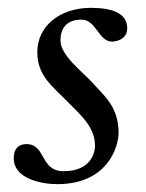

<svg xmlns="http://www.w3.org/2000/svg" viewBox="-20 -457 373 489"><path d="M15 -54C15 -1 87 12 126 12C254 12 282 -83 282 -119C282 -186 244 -214 213 -249C189 -275 134 -316 134 -354C134 -384 149 -407 187 -407C226 -407 230 -351 266 -351C271 -351 304 -354 304 -385C304 -424 265 -437 211 -437C133 -437 75 -391 75 -324C75 -264 113 -238 153 -197C189 -161 222 -132 222 -85C222 -73 215 -21 142 -21C81 -21 98 -90 47 -90C35 -90 15 -85 15 -54Z"/></svg>

Font: OFL Sorts Mill Goudy
Style: Italic
Weight: 500
Italic angle: -6°
Version: Version 003.000